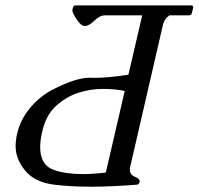

<svg xmlns="http://www.w3.org/2000/svg" viewBox="-20 -687 739 714"><path d="M373.5 -45.4Q373.5 -45.4 443.8 -348.6Q409.2 -356.4 361.8 -356.4Q314.9 -356.4 269.5 -341.3Q224.1 -326.2 187.5 -292.2Q150.9 -258.3 137.2 -198.7Q129.4 -165.5 129.4 -139.6Q129.4 -72.3 181.2 -54.7Q225.6 -39.6 287.6 -39.6Q326.7 -39.6 373.5 -45.4ZM682.1 -629.9H609.9Q590.8 -615.7 586.4 -596.7L464.8 -69.3Q462.9 -62 462.9 -55.7Q462.9 -37.1 482.4 -29.3Q499.5 -22.5 499.5 -12.2Q499.5 -10.7 499 -9.8Q496.6 0 486.3 0Q406.7 6.3 330.1 7.3H314.5Q246.1 7.3 183.1 0Q109.9 -8.8 74 -52Q38.1 -95.2 38.1 -144Q38.1 -165 43.5 -189Q55.2 -240.7 90.3 -283.7Q125.5 -326.7 171.9 -351.6Q260.3 -397.9 312.5 -397.9H316.9Q323.7 -397.5 331.1 -397.5Q381.3 -397.5 457.5 -409.2L508.8 -629.9H370.1Q351.1 -629.9 331.5 -610.6Q312 -591.3 296.4 -590.3H294.9Q281.2 -590.3 264.6 -615.7Q249 -640.6 249 -648.4Q249 -648.9 249 -649.9L251 -657.7Q252.9 -667 262.2 -667H690.4Q698.2 -667 698.7 -660.6Q698.7 -659.2 698.2 -657.7L693.8 -639.2Q691.9 -629.9 682.1 -629.9Z"/></svg>

Font: Caudex
Style: Italic
Weight: 400
Italic angle: -13°
Version: Version 1.04